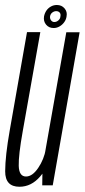

<svg xmlns="http://www.w3.org/2000/svg" viewBox="-24 -724 331 750"><path d="M141 0H182L287 -598H235L142 -71.5ZM133.5 -598.5H81.5L14 -214.5Q-3.5 -115.5 -3.8 -55Q-4 5.5 52 5.5Q98.5 5.5 133 -34.8Q167.5 -75 176.5 -124.5L155 -142Q148 -101.5 125.2 -68Q102.5 -34.5 77.5 -34.5Q50.5 -34.5 49.2 -76Q48 -117.5 65 -212.5ZM185.5 -614.5Q198 -614.5 209 -621Q220 -627.5 227.2 -637.8Q234.5 -648 236 -660Q239.5 -678 228.2 -691.2Q217 -704.5 198 -704.5Q185.5 -704.5 174.8 -698.5Q164 -692.5 157.2 -682.5Q150.5 -672.5 148 -660Q145 -641 156 -627.8Q167 -614.5 185.5 -614.5ZM188 -638Q180.5 -638 175.5 -644.5Q170.5 -651 171.5 -660Q173 -669.5 180.2 -675Q187.5 -680.5 195.5 -680.5Q204 -680.5 209 -675Q214 -669.5 212 -660Q211.5 -651 204.2 -644.5Q197 -638 188 -638Z"/></svg>

Font: Anybody ExtraCondensed Light
Style: Italic
Weight: 300
Width: 2
Italic angle: -10°
Version: Version 1.113;gftools[0.9.25]